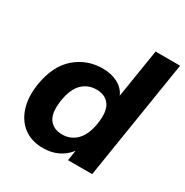

<svg xmlns="http://www.w3.org/2000/svg" viewBox="-171 -875 988 1025"><g transform="rotate(30 323.5 -362.5)"><path d="M232 11Q162 11 114.5 -24Q67 -59 46.5 -122.5Q26 -186 39 -270Q59 -393 130 -455Q201 -517 299 -517Q352 -517 392 -495.5Q432 -474 448 -436L496 -736H647L530 0H381L391 -64Q365 -29 324.5 -9Q284 11 232 11ZM285 -103Q336 -103 372 -138.5Q408 -174 420 -247Q433 -329 406 -366Q379 -403 325 -403Q273 -403 237.5 -368Q202 -333 190 -260Q177 -178 203.5 -140.5Q230 -103 285 -103Z"/></g></svg>

Font: Winston
Style: Bold Italic
Weight: 700
Italic angle: -9°
Designer: Original fonts by Vernon Adams / Changes by Cristiano Sobral
Foundry: Original fonts by Vernon Adams / Changes by Cristiano Sobral
Version: Version 2.503;July 17, 2020;FontCreator 13.0.0.2655 64-bit